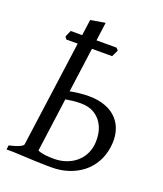

<svg xmlns="http://www.w3.org/2000/svg" viewBox="-133 -793 751 886"><g transform="rotate(20 242.5 -350.0)"><path d="M252.4 -317.4Q231 -317.4 212.9 -315.2Q194.8 -313 178.2 -310.1L143.1 -50.8Q142.1 -47.4 143.6 -44.9Q150.9 -42 160.4 -39.8Q169.9 -37.6 180.4 -36.4Q190.9 -35.2 201.4 -34.7Q211.9 -34.2 220.7 -34.2Q252.4 -34.2 279.3 -43.2Q306.2 -52.2 326.4 -68.4Q346.7 -84.5 359.6 -107.2Q372.6 -129.9 376.5 -157.2Q379.9 -184.1 375.5 -212.4Q371.1 -240.7 356.4 -264.2Q341.8 -287.6 316.2 -302.5Q290.5 -317.4 252.4 -317.4ZM313 -571.3H213.9L184.1 -351.6Q204.6 -356 227.8 -358.6Q251 -361.3 275.4 -361.3Q323.7 -361.3 359.1 -347.4Q394.5 -333.5 416.7 -308.6Q439 -283.7 447.5 -249.3Q456.1 -214.8 450.2 -173.8Q444.3 -132.3 425.3 -98.9Q406.2 -65.4 376.5 -42Q346.7 -18.6 308.1 -5.9Q269.5 6.8 225.1 6.8Q215.3 6.8 202.1 6.6Q189 6.3 173.8 5.9Q158.7 5.4 142.3 4.9Q126 4.4 110.8 3.4Q74.7 2 34.7 0H2.4L4.9 -21Q35.6 -27.8 53.7 -35.9Q71.8 -43.9 72.8 -50.8L144 -571.3H87.9L79.6 -583.5Q83 -590.8 86.4 -599.1Q89.8 -607.4 93.8 -615.2H149.9L160.6 -693.4L232.4 -705.6L220.2 -615.2H318.8L328.6 -604Z"/></g></svg>

Font: Gentium Plus CyrE
Style: Italic
Weight: 400
Italic angle: -8°
Designer: J. Victor Gaultney, Annie Olsen, Iska Routamaa, Becca Hirsbrunner
Foundry: SIL International
Version: Version 5.000